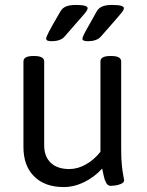

<svg xmlns="http://www.w3.org/2000/svg" viewBox="-20 -752 597 778"><path d="M431 -525Q471 -525 471 -503V-148Q471 -107 474 -80Q477 -53 480 -38.5Q483 -24 483 -22Q483 -15 476.5 -10.5Q470 -6 461 -3.5Q452 -1 443 0Q434 1 429 1Q417 1 410.5 -10.5Q404 -22 400.5 -38.5Q397 -55 394 -69Q362 -34 321 -14Q280 6 238 6Q162 6 118.5 -37Q75 -80 75 -156V-503Q75 -525 115 -525H119Q159 -525 159 -503V-164Q159 -118 185.5 -92.5Q212 -67 261 -67Q295 -67 328.5 -86Q362 -105 387 -137V-503Q387 -525 427 -525ZM434 -732Q482 -732 482 -719Q482 -715 479 -709.5Q476 -704 466.5 -693Q457 -682 438.5 -660.5Q420 -639 388 -603Q380 -594 366.5 -589.5Q353 -585 337 -585Q325 -585 319.5 -587.5Q314 -590 314 -595Q314 -602 326 -624Q338 -646 372 -706Q380 -720 395 -726Q410 -732 434 -732ZM287 -732Q335 -732 335 -719Q335 -715 332 -709.5Q329 -704 319.5 -693Q310 -682 291 -660.5Q272 -639 241 -603Q233 -594 219.5 -589.5Q206 -585 190 -585Q178 -585 172.5 -587.5Q167 -590 167 -595Q167 -602 178.5 -624Q190 -646 225 -706Q233 -720 248 -726Q263 -732 287 -732Z"/></svg>

Font: Asap VF Beta
Style: Regular
Weight: 400
Designer: Pablo Cosgaya
Foundry: Pablo Cosgaya
Version: Version 1.007